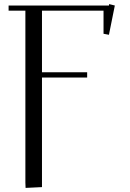

<svg xmlns="http://www.w3.org/2000/svg" viewBox="-20 -729 635 938"><path d="M22 -676.8V-702.1H512.2L513.2 -709L541 -702.1L512.2 -559.1L485.8 -564V-676.8H185.1V-376H405.8V-350.1H185.1V185.1L105 189L104 163.1V-676.8Z"/></svg>

Font: Dehuti
Style: Book
Weight: 400
Version: Version 1.2